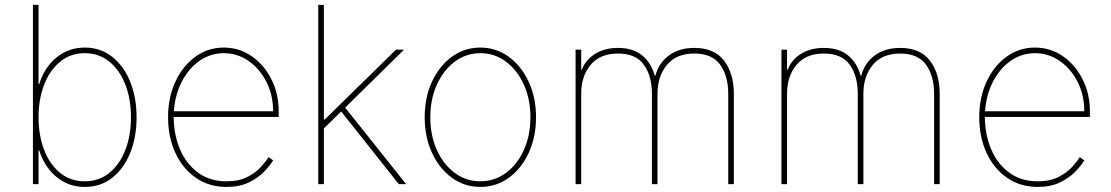

<svg xmlns="http://www.w3.org/2000/svg" viewBox="-20 -747 4506 779"><path d="M113.6 0V-727.3H136.4V-406.2H139.2Q160.5 -474.4 209.7 -514.2Q258.9 -554 323.9 -554Q387.8 -554 435 -516.7Q482.2 -479.4 508.2 -415.5Q534.1 -351.6 534.1 -271.3Q534.1 -190.7 508.3 -126.8Q482.6 -62.9 435.5 -25.7Q388.5 11.4 323.9 11.4Q258.2 11.4 209.7 -28.6Q161.2 -68.5 139.2 -136.4H136.4V0ZM136.4 -271.3Q136.4 -197.4 159.1 -138.7Q181.8 -79.9 223.9 -45.6Q266 -11.4 323.9 -11.4Q381.7 -11.4 423.8 -45.6Q465.9 -79.9 488.6 -138.7Q511.4 -197.4 511.4 -271.3Q511.4 -345.2 488.5 -403.9Q465.6 -462.7 423.5 -497Q381.4 -531.2 323.9 -531.2Q266.3 -531.2 224.3 -497Q182.2 -462.7 159.3 -403.9Q136.4 -345.2 136.4 -271.3Z M899.1 11.4Q827.8 11.4 774.3 -25.9Q720.9 -63.2 691.4 -127.1Q661.9 -191.1 661.9 -271.3Q661.9 -351.6 691.6 -415.5Q721.2 -479.4 772.4 -516.7Q823.5 -554 887.8 -554Q951.3 -554 1001.8 -518.6Q1052.2 -483.3 1081.5 -424.7Q1110.8 -366.1 1110.8 -295.5V-272.7H684.7Q685 -201.3 710 -142Q735.1 -82.7 782.8 -47.1Q830.6 -11.4 899.1 -11.4Q949.6 -11.4 983.8 -29.1Q1018.1 -46.9 1038.9 -70Q1059.7 -93 1069.6 -109.4L1088.1 -96.6Q1076 -76 1051.8 -50.8Q1027.7 -25.6 990.1 -7.1Q952.4 11.4 899.1 11.4ZM685.4 -295.5H1088.1Q1088.1 -361.2 1061.1 -414.6Q1034.1 -468 988.6 -499.6Q943.2 -531.2 887.8 -531.2Q834.2 -531.2 790 -500.5Q745.7 -469.8 718 -416.5Q690.3 -363.3 685.4 -295.5Z M1271.3 0V-727.3H1294V-261.4H1296.9L1586.6 -545.5H1619.3L1380.3 -310.4L1627.8 0H1598L1364.3 -294.7L1294 -225.9V0Z M1929 11.4Q1864.7 11.4 1813.6 -25.7Q1762.4 -62.9 1732.8 -127Q1703.1 -191.1 1703.1 -271.3Q1703.1 -351.9 1732.8 -415.8Q1762.4 -479.8 1813.6 -516.9Q1864.7 -554 1929 -554Q1993.3 -554 2044.2 -516.7Q2095.2 -479.4 2125 -415.5Q2154.8 -351.6 2154.8 -271.3Q2154.8 -191.1 2125.2 -127Q2095.5 -62.9 2044.4 -25.7Q1993.3 11.4 1929 11.4ZM1929 -11.4Q1986.9 -11.4 2032.8 -45.5Q2078.8 -79.5 2105.5 -138.5Q2132.1 -197.4 2132.1 -271.3Q2132.1 -345.2 2105.3 -403.9Q2078.5 -462.7 2032.7 -497Q1986.9 -531.2 1929 -531.2Q1871.4 -531.2 1825.5 -497Q1779.5 -462.7 1752.7 -403.9Q1725.9 -345.2 1725.9 -271.3Q1725.9 -197.4 1752.5 -138.5Q1779.1 -79.5 1825.1 -45.5Q1871.1 -11.4 1929 -11.4Z M2315.3 0V-545.5H2338.1V-464.5H2340.9Q2355.8 -504.3 2394.4 -528.4Q2432.9 -552.6 2487.2 -552.6Q2549 -552.6 2585.8 -522Q2622.5 -491.5 2636.4 -440.3H2639.2Q2652.7 -491.5 2693.9 -522Q2735.1 -552.6 2796.9 -552.6Q2878.9 -552.6 2918.1 -500.5Q2957.4 -448.5 2957.4 -366.5V0H2934.7V-366.5Q2934.7 -438.9 2902 -484.4Q2869.3 -529.8 2796.9 -529.8Q2724.4 -529.8 2686.1 -483.8Q2647.7 -437.9 2647.7 -366.5V0H2625V-366.5Q2625 -438.9 2592.3 -484.4Q2559.7 -529.8 2487.2 -529.8Q2414.8 -529.8 2376.4 -483.8Q2338.1 -437.9 2338.1 -366.5V0Z M3150.6 0V-545.5H3173.3V-464.5H3176.1Q3191.1 -504.3 3229.6 -528.4Q3268.1 -552.6 3322.4 -552.6Q3384.2 -552.6 3421 -522Q3457.7 -491.5 3471.6 -440.3H3474.4Q3487.9 -491.5 3529.1 -522Q3570.3 -552.6 3632.1 -552.6Q3714.1 -552.6 3753.4 -500.5Q3792.6 -448.5 3792.6 -366.5V0H3769.9V-366.5Q3769.9 -438.9 3737.2 -484.4Q3704.5 -529.8 3632.1 -529.8Q3559.7 -529.8 3521.3 -483.8Q3483 -437.9 3483 -366.5V0H3460.2V-366.5Q3460.2 -438.9 3427.6 -484.4Q3394.9 -529.8 3322.4 -529.8Q3250 -529.8 3211.6 -483.8Q3173.3 -437.9 3173.3 -366.5V0Z M4190.3 11.4Q4119 11.4 4065.5 -25.9Q4012.1 -63.2 3982.6 -127.1Q3953.1 -191.1 3953.1 -271.3Q3953.1 -351.6 3982.8 -415.5Q4012.4 -479.4 4063.6 -516.7Q4114.7 -554 4179 -554Q4242.5 -554 4293 -518.6Q4343.4 -483.3 4372.7 -424.7Q4402 -366.1 4402 -295.5V-272.7H3975.9Q3976.2 -201.3 4001.2 -142Q4026.3 -82.7 4074 -47.1Q4121.8 -11.4 4190.3 -11.4Q4240.8 -11.4 4275 -29.1Q4309.3 -46.9 4330.1 -70Q4350.9 -93 4360.8 -109.4L4379.3 -96.6Q4367.2 -76 4343 -50.8Q4318.9 -25.6 4281.2 -7.1Q4243.6 11.4 4190.3 11.4ZM3976.6 -295.5H4379.3Q4379.3 -361.2 4352.3 -414.6Q4325.3 -468 4279.8 -499.6Q4234.4 -531.2 4179 -531.2Q4125.4 -531.2 4081.1 -500.5Q4036.9 -469.8 4009.2 -416.5Q3981.5 -363.3 3976.6 -295.5Z"/></svg>

Font: Inter UI Thin
Style: Regular
Weight: 100
Designer: Rasmus Andersson
Foundry: rsms
Version: 3.2;8d6f07862